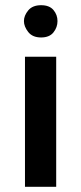

<svg xmlns="http://www.w3.org/2000/svg" viewBox="-20 -718 312 738"><path d="M76 -500H196V0H76ZM72 -637Q72 -658 88.5 -678Q105 -698 138 -698Q170 -698 185.5 -679.5Q201 -661 201 -637Q201 -613 185.5 -593.5Q170 -574 138 -574Q105 -574 88.5 -595Q72 -616 72 -637Z"/></svg>

Font: Moderustic Med
Style: Regular
Weight: 500
Designer: Tural Alisoy
Foundry: TAFT Foundry
Version: Version 2.110